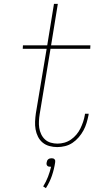

<svg xmlns="http://www.w3.org/2000/svg" viewBox="-20 -755 540 996"><path d="M277 8Q256 8 236 2.5Q216 -3 201 -15.5Q186 -28 177 -46Q168 -64 164.5 -84Q161 -104 162 -125Q163 -146 166 -167L222 -502H98L99 -520H225L260 -735H280L245 -520H449L448 -502H242L186 -164Q183 -146 182 -127.5Q181 -109 183.5 -92Q186 -75 193.5 -59Q201 -43 213.5 -31.5Q226 -20 243 -15Q260 -10 278 -10Q296 -10 314 -15Q332 -20 348 -31Q364 -42 376.5 -57Q389 -72 397 -88.5Q405 -105 411 -122.5Q417 -140 420 -158L421 -165H440L439 -157Q435 -137 429 -117Q423 -97 413 -78.5Q403 -60 388.5 -43Q374 -26 356 -14Q338 -2 317.5 3Q297 8 277 8ZM218 221 204 212Q219 188 229 162Q239 136 245 110H241Q237 110 232.5 109Q228 108 225 104.5Q222 101 221.5 96.5Q221 92 222 88Q223 83 224.5 79Q226 75 230 71.5Q234 68 239 67Q244 66 248 66Q252 66 256 67Q260 68 263 71.5Q266 75 266.5 79Q267 83 266 88Q261 122 249.5 156Q238 190 218 221Z"/></svg>

Font: Iosevka Term Curly Th Obl
Style: Regular
Weight: 100
Italic angle: -9°
Designer: Belleve Invis
Foundry: Belleve Invis
Version: Version 32.3.0